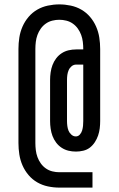

<svg xmlns="http://www.w3.org/2000/svg" viewBox="-20 -777 540 874"><path d="M401 77H250Q224 77 198 71.5Q172 66 149.5 53Q127 40 110 20Q93 0 82.5 -24Q72 -48 68 -74Q64 -100 64 -126V-554Q64 -580 68 -606Q72 -632 82.5 -656Q93 -680 110 -700Q127 -720 149.5 -733Q172 -746 198 -751.5Q224 -757 250 -757Q276 -757 302 -751.5Q328 -746 350.5 -733Q373 -720 390 -700Q407 -680 417.5 -656Q428 -632 432 -606Q436 -580 436 -554V-226Q436 -209 434 -192.5Q432 -176 426.5 -160Q421 -144 411.5 -129.5Q402 -115 389 -105Q376 -95 359 -91Q342 -87 326 -87Q308 -87 291.5 -91Q275 -95 260.5 -104.5Q246 -114 235.5 -128Q225 -142 219 -158Q213 -174 210.5 -191.5Q208 -209 208 -226V-413Q208 -430 210.5 -447.5Q213 -465 219 -481Q225 -497 235.5 -511Q246 -525 260.5 -534.5Q275 -544 292 -548Q309 -552 327 -552H359V-554Q359 -570 357 -586.5Q355 -603 349.5 -618Q344 -633 334.5 -646.5Q325 -660 311.5 -669.5Q298 -679 282 -683Q266 -687 250 -687Q234 -687 218 -683Q202 -679 188.5 -669.5Q175 -660 165.5 -646.5Q156 -633 150.5 -618Q145 -603 143 -586.5Q141 -570 141 -554V-126Q141 -110 143 -93.5Q145 -77 150.5 -62Q156 -47 165.5 -33.5Q175 -20 188.5 -10.5Q202 -1 218 3Q234 7 250 7H401ZM325 -156Q336 -156 343.5 -164.5Q351 -173 354 -183.5Q357 -194 358 -204.5Q359 -215 359 -226V-483H327Q315 -483 306 -475.5Q297 -468 292.5 -457.5Q288 -447 286.5 -436Q285 -425 285 -413V-226Q285 -215 286.5 -203.5Q288 -192 292 -182Q296 -172 305 -164Q314 -156 325 -156Z"/></svg>

Font: Iosevka Term
Style: Regular
Weight: 400
Monospace: yes
Designer: Belleve Invis
Foundry: Belleve Invis
Version: Version 30.0.1